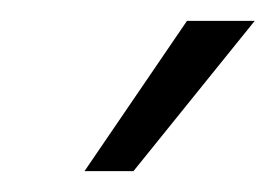

<svg xmlns="http://www.w3.org/2000/svg" viewBox="-20 -770 264 184"><path d="M224.1 -750 107.9 -606H61L159.2 -750Z"/></svg>

Font: Stilu Light
Style: Italic
Weight: 300
Italic angle: -10°
Designer: Genilson Lima Santos
Foundry: Genilson Lima Santos
Version: Version 1.200;PS 001.200;hotconv 1.0.88;makeotf.lib2.5.64775